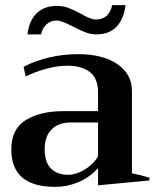

<svg xmlns="http://www.w3.org/2000/svg" viewBox="-20 -718 609 748"><path d="M201 -695Q226 -695 246 -687.5Q266 -680 296 -664Q333 -642 353 -642Q405 -642 417 -698H469Q463 -645 434.5 -614.5Q406 -584 355 -584Q334 -584 313 -592Q292 -600 263 -615Q240 -627 225.5 -632.5Q211 -638 200 -638Q178 -638 161.5 -623.5Q145 -609 140 -584H87Q94 -639 123.5 -667Q153 -695 201 -695ZM24 -136Q24 -215 80 -250Q136 -285 228 -285H362V-358Q362 -412 330.5 -437Q299 -462 243 -462Q203 -462 159.5 -450Q116 -438 80 -420L72 -458Q116 -481 171 -494Q226 -507 284 -507Q381 -507 437.5 -468Q494 -429 494 -364V-43Q532 -35 562 -26V-15L362 4V-63Q328 -26 284.5 -8Q241 10 195 10Q24 10 24 -136ZM362 -109V-241H259Q207 -241 180.5 -213.5Q154 -186 154 -137Q154 -86 178.5 -61.5Q203 -37 245 -37Q277 -37 311 -58Q345 -79 362 -109Z"/></svg>

Font: Trirong SemiBold
Style: Regular
Weight: 600
Designer: Katatrad Team
Foundry: CadsonDemak
Version: Version 1.000